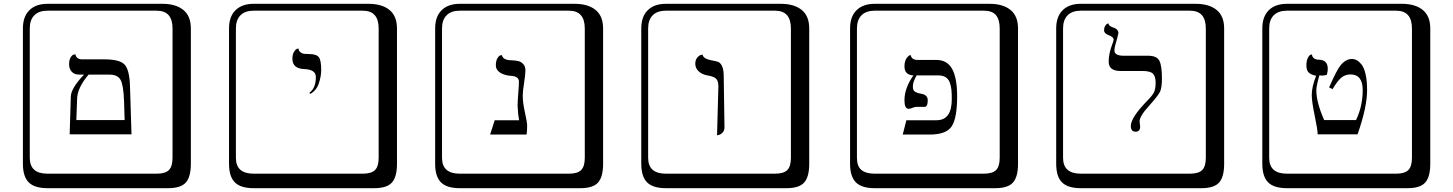

<svg xmlns="http://www.w3.org/2000/svg" viewBox="-20 -774 7614 1006"><path d="M444 -383Q384 -312 384 -254L380 -145H633L630 -243Q627 -327 612 -355Q597 -383 554 -383ZM345 -70 351 -267Q351 -310 420 -383H396Q370 -383 356 -398Q342 -413 342 -437Q342 -460 350 -473Q358 -486 366 -488L375 -489Q381 -463 410 -463H527Q607 -463 632.5 -436Q658 -409 661 -326L669 -70ZM229 -718Q184 -718 160 -694Q136 -670 136 -625V53Q136 136 229 136H801Q846 136 865 117Q884 98 884 53V-625Q884 -718 801 -718ZM980 84Q980 153 953.5 182.5Q927 212 861 212H229Q161 212 130.5 181.5Q100 151 100 84V-625Q100 -687 134 -720.5Q168 -754 229 -754H831Q901 -754 940.5 -722Q980 -690 980 -625Z M1606 -282 1601 -288Q1635 -312 1635 -371Q1635 -409 1576 -412Q1512 -414 1512 -466Q1512 -488 1520 -501.5Q1528 -515 1536 -518L1544 -520Q1545 -507 1554.5 -500Q1564 -493 1572.5 -492Q1581 -491 1597 -491Q1637 -491 1650 -475Q1663 -459 1663 -408Q1663 -374 1650.5 -337Q1638 -300 1606 -282ZM1309 -718Q1264 -718 1240 -694Q1216 -670 1216 -625V53Q1216 136 1309 136H1881Q1926 136 1945 117Q1964 98 1964 53V-625Q1964 -718 1881 -718ZM2060 84Q2060 153 2033.5 182.5Q2007 212 1941 212H1309Q1241 212 1210.5 181.5Q1180 151 1180 84V-625Q1180 -687 1214 -720.5Q1248 -754 1309 -754H1911Q1981 -754 2020.5 -722Q2060 -690 2060 -625Z M2719 -273Q2719 -236 2730.5 -184.5Q2742 -133 2742 -116Q2742 -86 2739 -69H2548L2572 -144H2700Q2694 -173 2693 -205Q2692 -210 2692 -222Q2692 -242 2695.5 -285Q2699 -328 2699 -346Q2699 -372 2664 -376Q2624 -378 2601 -393Q2578 -408 2578 -431Q2578 -455 2586 -468.5Q2594 -482 2602 -484L2610 -485Q2615 -458 2663 -458Q2684 -457 2697.5 -453.5Q2711 -450 2722 -438Q2733 -426 2733 -405Q2733 -384 2726 -339.5Q2719 -295 2719 -273ZM2389 -718Q2344 -718 2320 -694Q2296 -670 2296 -625V53Q2296 136 2389 136H2961Q3006 136 3025 117Q3044 98 3044 53V-625Q3044 -718 2961 -718ZM3140 84Q3140 153 3113.5 182.5Q3087 212 3021 212H2389Q2321 212 2290.5 181.5Q2260 151 2260 84V-625Q2260 -687 2294 -720.5Q2328 -754 2389 -754H2991Q3061 -754 3100.5 -722Q3140 -690 3140 -625Z M3737 -65 3744 -321Q3744 -351 3731 -362.5Q3718 -374 3686 -379Q3658 -384 3640.5 -400.5Q3623 -417 3623 -440Q3623 -459 3632.5 -471Q3642 -483 3652 -486L3661 -488Q3665 -466 3707 -458Q3732 -454 3743.5 -449.5Q3755 -445 3763.5 -427Q3772 -409 3772 -374L3776 -107Q3776 -90 3766 -79.5Q3756 -69 3746 -67ZM3469 -718Q3424 -718 3400 -694Q3376 -670 3376 -625V53Q3376 136 3469 136H4041Q4086 136 4105 117Q4124 98 4124 53V-625Q4124 -718 4041 -718ZM4220 84Q4220 153 4193.5 182.5Q4167 212 4101 212H3469Q3401 212 3370.5 181.5Q3340 151 3340 84V-625Q3340 -687 3374 -720.5Q3408 -754 3469 -754H4071Q4141 -754 4180.5 -722Q4220 -690 4220 -625Z M4967 -255Q4967 -285 4965 -304.5Q4963 -324 4956 -342.5Q4949 -361 4934 -370Q4919 -379 4895 -379H4783Q4763 -346 4763 -321Q4763 -309 4766 -302.5Q4769 -296 4778.5 -291Q4788 -286 4806 -283Q4841 -277 4841 -249Q4841 -214 4824 -214H4782Q4775 -214 4768 -211.5Q4761 -209 4754 -206.5Q4747 -204 4741 -204Q4719 -204 4719 -248Q4719 -313 4766 -379Q4719 -381 4719 -426Q4719 -441 4722.5 -452.5Q4726 -464 4730.5 -470Q4735 -476 4739.5 -480Q4744 -484 4748 -485L4751 -486Q4757 -460 4787 -460H4886Q4943 -460 4969 -412.5Q4995 -365 4995 -268Q4995 -158 4967.5 -113.5Q4940 -69 4851 -69H4710L4729 -144H4887Q4967 -144 4967 -255ZM4563 -718Q4518 -718 4494 -694Q4470 -670 4470 -625V53Q4470 97 4493.5 116.5Q4517 136 4563 136H5135Q5180 136 5199 117Q5218 98 5218 53V-625Q5218 -671 5198.5 -694.5Q5179 -718 5135 -718ZM5314 84Q5314 153 5287.5 182.5Q5261 212 5195 212H4563Q4495 212 4464.5 181.5Q4434 151 4434 84V-625Q4434 -687 4468 -720.5Q4502 -754 4563 -754H5165Q5235 -754 5274.5 -722Q5314 -690 5314 -625Z M5819 -510Q5819 -482 5867 -482H5995Q6041 -482 6054.5 -456Q6068 -430 6068 -363Q6068 -315 6058.5 -294.5Q6049 -274 6008 -228Q5986 -203 5977.5 -192.5Q5969 -182 5960 -166Q5951 -150 5951 -138Q5951 -132 5952.5 -123Q5954 -114 5954 -111Q5954 -84 5930 -84Q5905 -84 5905 -114Q5905 -157 5988 -243Q6017 -272 6026 -289.5Q6035 -307 6035 -341Q6035 -373 6021.5 -387.5Q6008 -402 5966 -402H5851Q5789 -402 5789 -451Q5789 -492 5807 -540Q5815 -559 5815 -567Q5815 -579 5791 -589Q5765 -598 5765 -615Q5765 -630 5771 -639Q5777 -648 5782 -650L5788 -651Q5789 -638 5810 -631Q5840 -622 5840 -600Q5840 -598 5833.5 -573Q5827 -548 5825 -543Q5819 -523 5819 -510ZM5643 -718Q5598 -718 5574 -694Q5550 -670 5550 -625V53Q5550 136 5643 136H6215Q6260 136 6279 117Q6298 98 6298 53V-625Q6298 -718 6215 -718ZM6394 84Q6394 153 6367.5 182.5Q6341 212 6275 212H5643Q5575 212 5544.5 181.5Q5514 151 5514 84V-625Q5514 -687 5548 -720.5Q5582 -754 5643 -754H6245Q6315 -754 6354.5 -722Q6394 -690 6394 -625Z M6876 -377Q6850 -382 6837.5 -393.5Q6825 -405 6825 -431Q6825 -456 6832.5 -470.5Q6840 -485 6847 -487L6854 -489Q6857 -461 6893 -461Q6937 -459 6937 -413Q6937 -399 6932 -382Q6918 -378 6907 -378Q6904 -378 6900 -378.5Q6896 -379 6893 -379Q6877 -323 6877 -301Q6877 -238 6918 -145H7085Q7120 -217 7120 -302Q7120 -384 7056 -384Q7029 -384 7009 -368Q6989 -352 6962 -307L6944 -316Q6985 -410 7005 -433Q7032 -465 7063 -465Q7077 -465 7089 -458.5Q7101 -452 7114 -436Q7127 -420 7135 -385.5Q7143 -351 7143 -302Q7143 -212 7093 -70H6884Q6884 -94 6868.5 -168Q6853 -242 6853 -276Q6853 -319 6876 -377ZM6723 -718Q6678 -718 6654 -694Q6630 -670 6630 -625V53Q6630 136 6723 136H7295Q7340 136 7359 117Q7378 98 7378 53V-625Q7378 -718 7295 -718ZM7474 84Q7474 153 7447.5 182.5Q7421 212 7355 212H6723Q6655 212 6624.5 181.5Q6594 151 6594 84V-625Q6594 -687 6628 -720.5Q6662 -754 6723 -754H7325Q7395 -754 7434.5 -722Q7474 -690 7474 -625Z"/></svg>

Font: Libertinus Keyboard
Style: Regular
Weight: 700
Designer: Philipp H. Poll
Foundry: Khaled Hosny
Version: Version 6.7